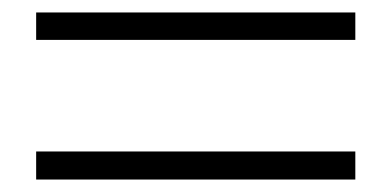

<svg xmlns="http://www.w3.org/2000/svg" viewBox="-20 -515 627 308"><path d="M550 -227V-272H38V-227ZM550 -451V-495H38V-451Z"/></svg>

Font: Source Han Serif CN Medium
Style: Regular
Weight: 500
Designer: Ryoko NISHIZUKA 西塚涼子 (kana & ideographs); Frank Grießhammer (Latin, Greek & Cyrillic); Wenlong ZHANG 张文龙 (bopomofo); San
Foundry: Adobe
Version: Version 2.002;hotconv 1.1.0;makeotfexe 2.6.0